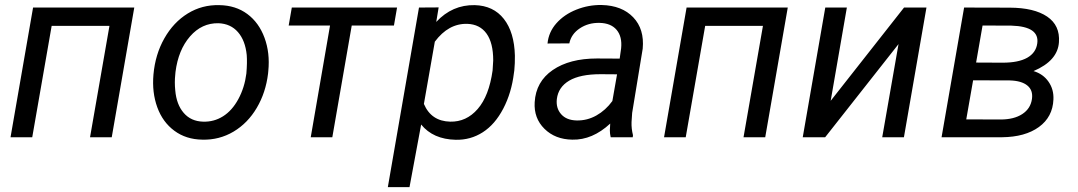

<svg xmlns="http://www.w3.org/2000/svg" viewBox="-20 -559 4391 782"><path d="M435.1 0H346.7L425.8 -453.6H190.4L111.3 0H22.9L114.7 -528.3H526.9Z M598.6 0ZM873.5 -538.1Q939.9 -537.1 987.3 -502Q1034.7 -466.8 1057.4 -405Q1080.1 -343.3 1072.8 -270L1071.8 -259.3Q1062.5 -182.1 1025.9 -119.9Q989.3 -57.6 931.2 -22.9Q873 11.7 803.7 9.8Q737.8 8.8 690.2 -26.4Q642.6 -61.5 620.6 -122.1Q598.6 -182.6 605 -255.4Q612.3 -337.4 649.4 -402.8Q686.5 -468.3 744.9 -504.2Q803.2 -540 873.5 -538.1ZM693.8 -254.9Q690.4 -224.1 693.8 -190.9Q698.7 -133.3 728.3 -99.1Q757.8 -64.9 807.1 -63.5Q851.1 -62 888.2 -85.2Q925.3 -108.4 950.7 -155.3Q976.1 -202.1 983.4 -259.3Q987.3 -304.2 984.9 -335Q979 -394 949.2 -428.2Q919.4 -462.4 870.1 -464.4Q801.8 -465.8 753.9 -410.6Q706.1 -355.5 694.8 -266.1Z M1584.5 -455.1H1412.6L1333.5 0H1245.6L1324.2 -455.1H1155.8L1168.5 -528.3H1597.2Z M1579.6 0ZM2073.2 -261.7Q2063.5 -181.2 2029.8 -116.7Q1996.1 -52.2 1946.3 -20.3Q1896.5 11.7 1835.9 10.3Q1744.1 8.3 1695.3 -51.8L1647.9 203.1H1559.6L1686.5 -528.3L1766.6 -528.8L1756.8 -469.7Q1822.3 -540 1913.6 -538.1Q1989.7 -536.1 2032.2 -481.9Q2074.7 -427.7 2077.1 -332.5Q2077.6 -301.3 2074.7 -272ZM1986.3 -272 1988.8 -313Q1988.8 -384.3 1961.7 -422.1Q1934.6 -460 1883.3 -461.9Q1806.6 -463.9 1751 -389.2L1706.5 -135.7Q1736.3 -65.4 1813.5 -63.5Q1879.4 -62 1925.5 -115Q1971.7 -168 1986.3 -272Z M2153.8 0ZM2467.3 0Q2463.9 -14.2 2463.9 -27.8L2465.3 -55.7Q2392.6 11.7 2311 9.8Q2241.2 8.8 2197.5 -34.4Q2153.8 -77.6 2157.7 -142.6Q2162.6 -226.6 2231.2 -273.7Q2299.8 -320.8 2411.6 -320.8L2503.9 -320.3L2509.8 -362.3Q2514.6 -409.7 2491.5 -437.3Q2468.3 -464.8 2421.9 -465.8Q2376.5 -466.8 2341.6 -443.6Q2306.6 -420.4 2298.8 -382.3L2210 -381.8Q2214.4 -428.2 2246.1 -464.1Q2277.8 -500 2327.6 -519.8Q2377.4 -539.6 2430.7 -538.6Q2513.2 -536.6 2559.1 -488.5Q2605 -440.4 2597.7 -360.8L2554.7 -99.1L2552.2 -61.5Q2551.3 -34.7 2558.1 -8.3L2557.1 0ZM2328.6 -68.4Q2371.1 -67.4 2408.9 -88.6Q2446.8 -109.9 2474.1 -147.5L2493.2 -256.3L2426.3 -256.8Q2342.8 -256.8 2298.3 -230.5Q2253.9 -204.1 2248 -155.8Q2243.7 -118.7 2265.4 -94Q2287.1 -69.3 2328.6 -68.4Z M3096.7 0H3008.3L3087.4 -453.6H2852.1L2772.9 0H2684.6L2776.4 -528.3H3188.5Z M3662.1 -528.3H3753.4L3661.6 0H3573.2L3639.6 -379.4L3340.8 0H3249.5L3341.3 -528.3H3429.2L3363.3 -148.4Z M3814.9 0 3906.7 -528.3 4093.3 -527.8Q4191.9 -527.3 4244.9 -491.5Q4297.9 -455.6 4293 -387.2Q4288.1 -311.5 4189.5 -269.5Q4228.5 -257.8 4250.5 -226.3Q4272.5 -194.8 4270.5 -153.8Q4267.6 -82.5 4211.4 -41.7Q4155.3 -1 4061 0ZM3943.4 -231.9 3915.5 -72.8 4055.2 -72.3Q4109.9 -72.3 4143.8 -94.5Q4177.7 -116.7 4183.1 -156.2Q4188 -191.4 4164.3 -210.7Q4140.6 -230 4093.3 -231.4ZM3955.6 -304.2 4064 -303.7Q4127.9 -303.7 4163.6 -323.7Q4199.2 -343.8 4204.6 -381.8Q4214.8 -451.2 4099.6 -454.6L3981.9 -455.1Z"/></svg>

Font: Roboto
Style: Italic
Weight: 400
Italic angle: -12°
Designer: Google
Version: Version 2.134; 2016; ttfautohint (v1.6)